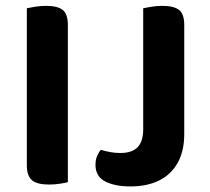

<svg xmlns="http://www.w3.org/2000/svg" viewBox="-20 -636 733 669"><path d="M73.5 -415.1H216.5V-1.3Q207.6 1.3 189 4.1Q170.4 7 150.5 7Q108.7 7 91.1 -8.3Q73.5 -23.6 73.5 -60.4ZM216.5 -239.9H73.5V-607.3Q83.1 -609.3 102.2 -612.5Q121.3 -615.6 139.9 -615.6Q180.4 -615.6 198.4 -601.5Q216.5 -587.4 216.5 -548.3ZM479 -289.7H622V-169.1Q622 -109.8 599.2 -68.8Q576.4 -27.9 534.4 -7.1Q492.5 13.6 434.3 13.6Q380.3 13.6 346.5 -3.8Q312.7 -21.3 312.7 -61.8Q312.7 -79.7 318.7 -93Q324.7 -106.3 331.1 -114Q348.7 -108.9 364.9 -105.9Q381.1 -102.9 399.2 -102.9Q440.2 -102.9 459.6 -123.2Q479 -143.6 479 -185.7ZM622 -230.7H479V-607.3Q488.6 -609.3 507.7 -612.5Q526.8 -615.6 545 -615.6Q585.5 -615.6 603.8 -601.5Q622 -587.4 622 -548.3Z"/></svg>

Font: Baloo Tammudu 2
Style: Regular
Weight: 400
Designer: Maithili Shingre, Omkar Shende and Ek Type
Foundry: Ek Type
Version: Version 1.700